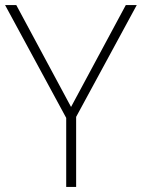

<svg xmlns="http://www.w3.org/2000/svg" viewBox="-20 -734 557 754"><path d="M259 -314 474 -714H517L279 -275V0H240V-271L0 -714H44Z"/></svg>

Font: Noto Sans Cham ExtraLight
Style: Regular
Weight: 250
Version: Version 2.002